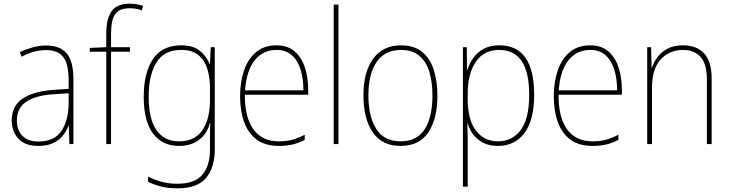

<svg xmlns="http://www.w3.org/2000/svg" viewBox="-20 -785 3976 1046"><path d="M232 -537Q307 -537 343.5 -494Q380 -451 380 -353V0H358L355 -99H353Q342 -71 322 -46Q302 -21 269.5 -5.5Q237 10 189 10Q116 10 80 -29.5Q44 -69 44 -129Q44 -208 103 -247.5Q162 -287 266 -295L354 -301V-347Q354 -437 324.5 -474.5Q295 -512 232 -512Q200 -512 167.5 -504Q135 -496 98 -476L88 -501Q122 -517 158.5 -527Q195 -537 232 -537ZM267 -271Q175 -265 123.5 -231Q72 -197 72 -129Q72 -75 102.5 -44.5Q133 -14 189 -14Q276 -14 314.5 -71.5Q353 -129 354 -220V-277Z M688 -503H585V0H559V-503H469V-524L559 -528V-604Q559 -683 588 -724Q617 -765 686 -765Q708 -765 726 -761.5Q744 -758 759 -753L753 -728Q738 -735 720 -737.5Q702 -740 686 -740Q630 -740 607.5 -708Q585 -676 585 -601V-528H688Z M967 -538Q1033 -538 1068.5 -508.5Q1104 -479 1122 -438H1124L1128 -528H1150V29Q1150 127 1103 184Q1056 241 946 241Q896 241 857.5 231Q819 221 787 206V177Q820 194 859 205Q898 216 946 216Q1041 216 1082.5 167Q1124 118 1124 29V-15Q1124 -42 1124 -63.5Q1124 -85 1126 -115H1124Q1108 -57 1065 -23.5Q1022 10 955 10Q865 10 814 -57Q763 -124 763 -258Q763 -388 813 -463Q863 -538 967 -538ZM967 -513Q874 -513 832 -444.5Q790 -376 790 -258Q790 -137 832.5 -76Q875 -15 955 -15Q1006 -15 1038.5 -34.5Q1071 -54 1089.5 -86.5Q1108 -119 1116 -158.5Q1124 -198 1124 -237V-307Q1124 -364 1109 -411Q1094 -458 1060 -485.5Q1026 -513 967 -513Z M1486 -538Q1548 -538 1586 -504.5Q1624 -471 1641.5 -416Q1659 -361 1659 -295V-269H1314Q1313 -146 1360.5 -80.5Q1408 -15 1499 -15Q1539 -15 1570 -23Q1601 -31 1640 -51V-23Q1608 -6 1574.5 2Q1541 10 1499 10Q1425 10 1378.5 -24.5Q1332 -59 1310 -120Q1288 -181 1288 -261Q1288 -338 1309.5 -401Q1331 -464 1375 -501Q1419 -538 1486 -538ZM1486 -513Q1414 -513 1368.5 -457.5Q1323 -402 1315 -293H1633Q1633 -356 1617.5 -406Q1602 -456 1569.5 -484.5Q1537 -513 1486 -513Z M1824 0H1798V-760H1824Z M2363 -264Q2363 -139 2314 -64.5Q2265 10 2162 10Q2061 10 2010.5 -64.5Q1960 -139 1960 -265Q1960 -393 2013 -465.5Q2066 -538 2165 -538Q2236 -538 2279.5 -502.5Q2323 -467 2343 -405Q2363 -343 2363 -264ZM1987 -265Q1987 -150 2030 -82.5Q2073 -15 2162 -15Q2252 -15 2294 -81.5Q2336 -148 2336 -264Q2336 -336 2319.5 -392Q2303 -448 2265 -480.5Q2227 -513 2165 -513Q2077 -513 2032 -447.5Q1987 -382 1987 -265Z M2700 -538Q2890 -538 2890 -269Q2890 -131 2837.5 -60.5Q2785 10 2692 10Q2645 10 2611.5 -7.5Q2578 -25 2557.5 -53Q2537 -81 2528 -113H2526Q2527 -88 2527.5 -60.5Q2528 -33 2528 -4V232H2502V-528H2523L2524 -403H2526Q2536 -437 2557.5 -468Q2579 -499 2614 -518.5Q2649 -538 2700 -538ZM2699 -513Q2616 -513 2572 -448Q2528 -383 2528 -275V-246Q2528 -132 2573 -73.5Q2618 -15 2693 -15Q2770 -15 2816.5 -76Q2863 -137 2863 -269Q2863 -513 2699 -513Z M3195 -538Q3257 -538 3295 -504.5Q3333 -471 3350.5 -416Q3368 -361 3368 -295V-269H3023Q3022 -146 3069.5 -80.5Q3117 -15 3208 -15Q3248 -15 3279 -23Q3310 -31 3349 -51V-23Q3317 -6 3283.5 2Q3250 10 3208 10Q3134 10 3087.5 -24.5Q3041 -59 3019 -120Q2997 -181 2997 -261Q2997 -338 3018.5 -401Q3040 -464 3084 -501Q3128 -538 3195 -538ZM3195 -513Q3123 -513 3077.5 -457.5Q3032 -402 3024 -293H3342Q3342 -356 3326.5 -406Q3311 -456 3278.5 -484.5Q3246 -513 3195 -513Z M3701 -538Q3775 -538 3816 -494Q3857 -450 3857 -357V0H3831V-352Q3831 -437 3796.5 -475Q3762 -513 3701 -513Q3628 -513 3580 -462Q3532 -411 3532 -305V0H3506V-528H3527L3530 -416H3532Q3541 -446 3562 -474Q3583 -502 3617 -520Q3651 -538 3701 -538Z"/></svg>

Font: Noto Sans Gurmukhi UI SemiCondensed Thin
Style: Regular
Weight: 100
Width: 4
Designer: Jelle Bosma - Monotype Design Team
Foundry: Monotype Imaging Inc.
Version: Version 2.004; ttfautohint (v1.8.4.7-5d5b)